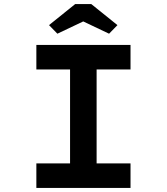

<svg xmlns="http://www.w3.org/2000/svg" viewBox="-20 -920 816 940"><path d="M158 0V-120H323V-580H158V-700H619V-580H453V-120H619V0ZM261 -755 220 -797 348 -900H427L555 -797L514 -755L373 -822H402Z"/></svg>

Font: Lexend Peta Medium
Style: Regular
Weight: 500
Designer: Bonnie Shaver-Troup, Thomas Jockin
Foundry: Lexend
Version: Version 1.007